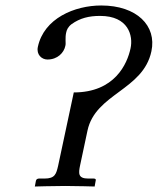

<svg xmlns="http://www.w3.org/2000/svg" viewBox="-20 -678 575 700"><path d="M532 -491C552 -584 479 -658 349 -658C252 -658 140 -611 118 -507C112 -479 132 -461 153 -461C190 -461 213 -486 218 -510C220 -516 219 -523 219 -531C219 -540 219 -549 221 -558C223 -569 228 -580 241 -590C272 -612 304 -620 345 -620C448 -620 466 -548 456 -502C444 -445 398 -341 249 -341L192 -74C185 -44 181 -27 142 -27H122C118 -27 112 -25 111 -19L107 2C107 2 175 0 218 0C259 0 325 2 325 2L329 -20C330 -23 329 -27 322 -27H302C264 -27 266 -46 272 -75L299 -202C328 -337 502 -349 532 -491Z"/></svg>

Font: Libertinus Sans
Style: Italic
Weight: 400
Italic angle: -12°
Designer: Philipp H. Poll, Khaled Hosny
Foundry: Caleb Maclennan
Version: Version 7.050;RELEASE